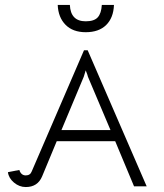

<svg xmlns="http://www.w3.org/2000/svg" viewBox="-20 -752 660 775"><path d="M326 -666Q360 -666 374.5 -682Q389 -698 391 -732H440Q438 -680 408.5 -651Q379 -622 326 -622Q274 -622 244.5 -652Q215 -682 213 -732H262Q265 -666 326 -666ZM58 -66Q65 -44 84 -44Q102 -44 108 -60L319 -549H334L572 0H521L445 -182H209L150 -40Q132 3 84 3Q58 3 36.5 -15Q15 -33 12 -57ZM318 -442 228 -227H426L335 -442Q334 -448 326 -468Z"/></svg>

Font: Bhavuka
Style: Regular
Weight: 400
Version: 2.94.0; ttfautohint (v1.2) -l 7 -r 28 -G 50 -x 13 -D deva -f